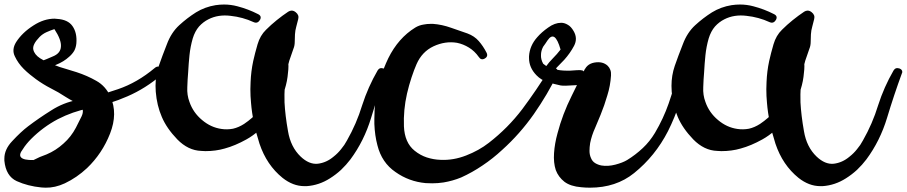

<svg xmlns="http://www.w3.org/2000/svg" viewBox="-128 -783 4071 862"><path d="M53.7 -506.8Q67.4 -511.7 81.1 -517.6Q94.7 -523.4 108.4 -529.3Q143.6 -543 145.5 -573.2Q148.4 -603.5 116.2 -652.3Q98.6 -646.5 81.1 -638.7Q63.5 -630.9 49.8 -617.2Q16.6 -583 21.5 -560.5Q26.4 -538.1 51.8 -521.5Q65.4 -512.7 82 -505.9Q98.6 -498 116.2 -491.2Q139.6 -481.4 165 -474.6Q190.4 -466.8 215.8 -459Q263.7 -443.4 304.7 -419.9Q346.7 -396.5 368.2 -348.6Q401.4 -273.4 366.2 -183.6Q331.1 -93.8 262.7 -28.3Q216.8 14.6 163.1 40Q119.1 60.5 76.2 59.6Q66.4 59.6 57.6 58.6Q-2.9 52.7 -52.7 30.3Q-101.6 7.8 -108.4 -61.5Q-108.4 -66.4 -108.4 -71.3Q-108.4 -112.3 -73.2 -149.4Q-34.2 -191.4 -2 -215.8Q46.9 -252.9 101.6 -287.1Q156.2 -322.3 218.8 -334Q315.4 -352.5 402.3 -382.8Q488.3 -412.1 566.4 -477.5Q582 -491.2 597.7 -476.6Q605.5 -468.8 605.5 -461.9Q605.5 -454.1 597.7 -447.3Q525.4 -385.7 444.3 -350.6Q364.3 -315.4 271.5 -296.9Q198.2 -282.2 131.8 -248Q65.4 -212.9 11.7 -159.2Q1 -148.4 -7.8 -137.7Q-17.6 -126 -25.4 -113.3Q-44.9 -87.9 -33.2 -76.2Q-21.5 -63.5 22.5 -64.5Q36.1 -71.3 50.8 -78.1Q66.4 -84 81.1 -89.8Q123 -107.4 157.2 -138.7Q191.4 -168.9 212.9 -210Q222.7 -229.5 238.3 -260.7Q252.9 -292 230.5 -309.6Q214.8 -321.3 199.2 -329.1Q182.6 -337.9 167 -347.7Q134.8 -369.1 99.6 -386.7Q65.4 -404.3 33.2 -427.7Q21.5 -436.5 6.8 -448.2Q-7.8 -460 -21.5 -473.6Q-46.9 -499 -61.5 -530.3Q-76.2 -560.5 -55.7 -593.8Q-28.3 -636.7 22.5 -668.9Q69.3 -699.2 117.2 -699.2Q122.1 -699.2 127.9 -698.2Q176.8 -695.3 197.3 -666Q218.8 -635.7 214.8 -587.9Q212.9 -569.3 205.1 -554.7Q196.3 -540 182.6 -528.3Q158.2 -505.9 124 -492.2Q90.8 -478.5 64.5 -468.8Q45.9 -461.9 41 -481.4Q35.2 -500 53.7 -506.8Z M1010.7 -683.6Q961.9 -706.1 907.2 -711.9Q851.6 -718.8 807.6 -696.3Q784.2 -684.6 765.6 -664.1Q747.1 -642.6 737.3 -610.4Q726.6 -573.2 722.7 -535.2Q718.8 -497.1 716.8 -459Q713.9 -425.8 712.9 -391.6Q710.9 -356.4 722.7 -325.2Q739.3 -277.3 779.3 -244.1Q818.4 -210.9 866.2 -204.1Q891.6 -200.2 918 -205.1Q943.4 -210.9 967.8 -226.6Q1044.9 -278.3 1079.1 -357.4Q1112.3 -436.5 1119.1 -525.4Q1121.1 -543 1140.6 -547.9Q1160.2 -552.7 1163.1 -532.2Q1167 -509.8 1167 -486.3Q1167 -471.7 1165 -457Q1162.1 -418.9 1150.4 -381.8Q1128.9 -311.5 1083 -251Q1038.1 -190.4 978.5 -157.2Q927.7 -128.9 880.9 -116.2Q840.8 -104.5 793.9 -104.5Q784.2 -104.5 775.4 -105.5Q716.8 -107.4 668 -157.2Q620.1 -207 598.6 -257.8Q576.2 -309.6 571.3 -371.1Q570.3 -384.8 570.3 -397.5Q570.3 -444.3 585 -487.3Q600.6 -532.2 621.1 -584Q640.6 -636.7 676.8 -669.9Q711.9 -702.1 752 -727.5Q792 -752 839.8 -759.8Q859.4 -762.7 877.9 -762.7Q908.2 -762.7 937.5 -754.9Q986.3 -742.2 1030.3 -719.7Q1048.8 -710.9 1039.1 -693.4Q1028.3 -675.8 1010.7 -683.6ZM1604.5 -453.1Q1569.3 -357.4 1538.1 -253.9Q1506.8 -150.4 1445.3 -67.4Q1426.8 -43 1403.3 -20.5Q1379.9 1 1353.5 17.6Q1304.7 48.8 1249 52.7Q1243.2 52.7 1238.3 52.7Q1187.5 52.7 1140.6 15.6Q1069.3 -42 1037.1 -137.7Q1005.9 -234.4 999 -321.3Q996.1 -351.6 996.1 -382.8Q996.1 -399.4 997.1 -415Q999 -462.9 1008.8 -508.8Q1016.6 -543.9 1028.3 -584Q1040 -624 1066.4 -649.4Q1088.9 -671.9 1114.3 -692.4Q1139.6 -712.9 1166 -730.5Q1173.8 -735.4 1181.6 -735.4Q1190.4 -735.4 1199.2 -728.5Q1215.8 -715.8 1210.9 -697.3Q1207 -679.7 1202.1 -663.1Q1197.3 -646.5 1196.3 -628.9Q1195.3 -614.3 1195.3 -596.7Q1195.3 -578.1 1189.5 -564.5Q1179.7 -538.1 1170.9 -510.7Q1163.1 -484.4 1158.2 -456.1Q1151.4 -421.9 1150.4 -391.6Q1148.4 -361.3 1149.4 -323.2Q1152.3 -265.6 1165 -194.3Q1176.8 -123 1221.7 -80.1Q1259.8 -43.9 1298.8 -47.9Q1337.9 -52.7 1370.1 -80.1Q1388.7 -94.7 1403.3 -113.3Q1418.9 -131.8 1429.7 -152.3Q1472.7 -227.5 1498 -310.5Q1524.4 -392.6 1567.4 -466.8Q1576.2 -481.4 1593.8 -475.6Q1606.4 -470.7 1606.4 -460Q1606.4 -457 1604.5 -453.1Z M2021.5 -527.3Q2002.9 -553.7 1977.5 -569.3Q1952.1 -585 1923.8 -590.8Q1871.1 -599.6 1818.4 -575.2Q1766.6 -550.8 1742.2 -495.1Q1731.4 -470.7 1719.7 -435.5Q1708 -400.4 1699.2 -362.3Q1682.6 -289.1 1685.5 -215.8Q1688.5 -142.6 1733.4 -106.4Q1758.8 -85.9 1788.1 -76.2Q1818.4 -66.4 1849.6 -65.4Q1907.2 -62.5 1964.8 -85Q2022.5 -107.4 2066.4 -141.6Q2152.3 -208 2216.8 -293Q2280.3 -377.9 2336.9 -469.7Q2347.7 -487.3 2365.2 -477.5Q2377 -471.7 2377 -460.9Q2377 -456.1 2374 -449.2Q2331.1 -360.4 2268.6 -270.5Q2206.1 -181.6 2127 -110.4Q2085 -71.3 2038.1 -40Q1992.2 -8.8 1942.4 13.7Q1904.3 29.3 1863.3 36.1Q1837.9 40 1812.5 40Q1797.9 40 1783.2 39.1Q1708 32.2 1647.5 -10.7Q1585.9 -52.7 1566.4 -130.9Q1554.7 -174.8 1552.7 -226.6Q1552.7 -238.3 1552.7 -250Q1552.7 -290 1557.6 -331.1Q1571.3 -429.7 1615.2 -521.5Q1660.2 -612.3 1736.3 -659.2Q1753.9 -669.9 1774.4 -672.9Q1789.1 -675.8 1804.7 -675.8Q1810.5 -675.8 1816.4 -675.8Q1856.4 -672.9 1897.5 -658.2Q1937.5 -644.5 1970.7 -632.8Q2002 -621.1 2021.5 -598.6Q2041 -576.2 2055.7 -547.9Q2065.4 -530.3 2048.8 -520.5Q2032.2 -510.7 2021.5 -527.3Z M2322.3 -483.4Q2336.9 -503.9 2354.5 -521.5Q2373 -540 2388.7 -560.5Q2376 -605.5 2361.3 -616.2Q2346.7 -626 2330.1 -601.6Q2325.2 -593.8 2320.3 -586.9Q2315.4 -580.1 2310.5 -573.2Q2300.8 -554.7 2300.8 -536.1Q2299.8 -516.6 2310.5 -497.1Q2332 -478.5 2359.4 -472.7Q2387.7 -465.8 2415 -465.8Q2425.8 -464.8 2460.9 -467.8Q2496.1 -470.7 2492.2 -458Q2502.9 -495.1 2540 -502Q2578.1 -508.8 2600.6 -487.3Q2608.4 -479.5 2612.3 -468.8Q2616.2 -458 2615.2 -444.3Q2612.3 -397.5 2598.6 -354.5Q2585.9 -310.5 2568.4 -267.6Q2558.6 -243.2 2543.9 -209Q2528.3 -174.8 2521.5 -140.6Q2518.6 -122.1 2518.6 -105.5Q2518.6 -87.9 2525.4 -73.2Q2531.2 -58.6 2543.9 -50.8Q2556.6 -43 2572.3 -40Q2601.6 -35.2 2634.8 -43.9Q2668 -52.7 2687.5 -64.5Q2725.6 -87.9 2757.8 -118.2Q2789.1 -147.5 2812.5 -186.5Q2850.6 -251 2874 -318.4Q2897.5 -386.7 2916 -458Q2920.9 -478.5 2940.4 -473.6Q2957 -468.8 2957 -455.1Q2957 -452.1 2957 -448.2Q2943.4 -385.7 2922.9 -320.3Q2901.4 -254.9 2871.1 -194.3Q2813.5 -82 2718.8 -5.9Q2637.7 59.6 2520.5 59.6Q2501 59.6 2481.4 57.6Q2433.6 53.7 2406.2 33.2Q2378.9 11.7 2367.2 -19.5Q2356.4 -52.7 2359.4 -95.7Q2362.3 -138.7 2375 -184.6Q2397.5 -270.5 2438.5 -352.5Q2478.5 -434.6 2498 -473.6Q2501 -455.1 2503.9 -435.5Q2506.8 -417 2509.8 -398.4Q2504.9 -404.3 2454.1 -400.4Q2403.3 -396.5 2388.7 -399.4Q2361.3 -405.3 2331.1 -414.1Q2300.8 -423.8 2280.3 -445.3Q2247.1 -479.5 2247.1 -522.5Q2247.1 -526.4 2247.1 -530.3Q2250 -578.1 2284.2 -616.2Q2303.7 -638.7 2333 -659.2Q2362.3 -680.7 2391.6 -680.7Q2406.2 -680.7 2420.9 -671.9Q2435.5 -664.1 2447.3 -643.6Q2466.8 -610.4 2449.2 -577.1Q2431.6 -543.9 2405.3 -514.6Q2390.6 -499 2377 -485.4Q2363.3 -471.7 2353.5 -460Q2343.8 -446.3 2328.1 -458Q2312.5 -469.7 2322.3 -483.4Z M3327.1 -683.6Q3278.3 -706.1 3223.6 -711.9Q3168 -718.8 3124 -696.3Q3100.6 -684.6 3082 -664.1Q3063.5 -642.6 3053.7 -610.4Q3043 -573.2 3039.1 -535.2Q3035.2 -497.1 3033.2 -459Q3030.3 -425.8 3029.3 -391.6Q3027.3 -356.4 3039.1 -325.2Q3055.7 -277.3 3095.7 -244.1Q3134.8 -210.9 3182.6 -204.1Q3208 -200.2 3234.4 -205.1Q3259.8 -210.9 3284.2 -226.6Q3361.3 -278.3 3395.5 -357.4Q3428.7 -436.5 3435.5 -525.4Q3437.5 -543 3457 -547.9Q3476.6 -552.7 3479.5 -532.2Q3483.4 -509.8 3483.4 -486.3Q3483.4 -471.7 3481.4 -457Q3478.5 -418.9 3466.8 -381.8Q3445.3 -311.5 3399.4 -251Q3354.5 -190.4 3294.9 -157.2Q3244.1 -128.9 3197.3 -116.2Q3157.2 -104.5 3110.4 -104.5Q3100.6 -104.5 3091.8 -105.5Q3033.2 -107.4 2984.4 -157.2Q2936.5 -207 2915 -257.8Q2892.6 -309.6 2887.7 -371.1Q2886.7 -384.8 2886.7 -397.5Q2886.7 -444.3 2901.4 -487.3Q2917 -532.2 2937.5 -584Q2957 -636.7 2993.2 -669.9Q3028.3 -702.1 3068.4 -727.5Q3108.4 -752 3156.2 -759.8Q3175.8 -762.7 3194.3 -762.7Q3224.6 -762.7 3253.9 -754.9Q3302.7 -742.2 3346.7 -719.7Q3365.2 -710.9 3355.5 -693.4Q3344.7 -675.8 3327.1 -683.6ZM3920.9 -453.1Q3885.7 -357.4 3854.5 -253.9Q3823.2 -150.4 3761.7 -67.4Q3743.2 -43 3719.7 -20.5Q3696.3 1 3669.9 17.6Q3621.1 48.8 3565.4 52.7Q3559.6 52.7 3554.7 52.7Q3503.9 52.7 3457 15.6Q3385.7 -42 3353.5 -137.7Q3322.3 -234.4 3315.4 -321.3Q3312.5 -351.6 3312.5 -382.8Q3312.5 -399.4 3313.5 -415Q3315.4 -462.9 3325.2 -508.8Q3333 -543.9 3344.7 -584Q3356.4 -624 3382.8 -649.4Q3405.3 -671.9 3430.7 -692.4Q3456.1 -712.9 3482.4 -730.5Q3490.2 -735.4 3498 -735.4Q3506.8 -735.4 3515.6 -728.5Q3532.2 -715.8 3527.3 -697.3Q3523.4 -679.7 3518.6 -663.1Q3513.7 -646.5 3512.7 -628.9Q3511.7 -614.3 3511.7 -596.7Q3511.7 -578.1 3505.9 -564.5Q3496.1 -538.1 3487.3 -510.7Q3479.5 -484.4 3474.6 -456.1Q3467.8 -421.9 3466.8 -391.6Q3464.8 -361.3 3465.8 -323.2Q3468.8 -265.6 3481.4 -194.3Q3493.2 -123 3538.1 -80.1Q3576.2 -43.9 3615.2 -47.9Q3654.3 -52.7 3686.5 -80.1Q3705.1 -94.7 3719.7 -113.3Q3735.4 -131.8 3746.1 -152.3Q3789.1 -227.5 3814.5 -310.5Q3840.8 -392.6 3883.8 -466.8Q3892.6 -481.4 3910.2 -475.6Q3922.9 -470.7 3922.9 -460Q3922.9 -457 3920.9 -453.1Z"/></svg>

Font: Digory Doodles
Style: Regular
Weight: 400
Designer: Holds Worth Design
Version: Version 1.0